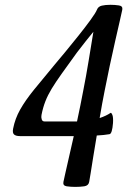

<svg xmlns="http://www.w3.org/2000/svg" viewBox="-20 -750 517 779"><path d="M285.6 8.3Q266.6 8.3 250.5 5.9Q234.4 3.4 237.3 -11.7Q238.8 -19.5 244.9 -46.4Q251 -73.2 260 -113Q269 -152.8 279.3 -197.8H61Q44.4 -197.8 37.1 -204.3Q29.8 -210.9 33.2 -228Q41 -268.6 61.8 -305.4Q82.5 -342.3 117.7 -385.7Q152.8 -429.2 203.1 -489.3Q218.8 -507.8 244.9 -539.3Q271 -570.8 298.6 -605.5Q326.2 -640.1 347.2 -668.9Q368.2 -697.8 373.5 -710.9Q378.4 -723.6 393.1 -727.1Q407.7 -730.5 428.2 -730.5Q446.3 -730.5 462.6 -728Q479 -725.6 476.1 -710.4Q474.1 -699.7 466.1 -665.5Q458 -631.3 447.3 -583.3Q436.5 -535.2 425 -481.9Q413.6 -428.7 404.3 -380.4Q399.4 -356 394.3 -328.1Q389.2 -300.3 384.3 -271Q410.6 -279.8 428.7 -292Q431.6 -293.9 435.8 -284.2Q439.9 -274.4 438.5 -251Q435.1 -207.5 424.3 -205.6Q401.9 -201.7 372.6 -200.2Q364.7 -154.3 358.4 -114.3Q352.1 -74.2 347.7 -46.9Q343.3 -19.5 341.8 -11.7Q338.9 3.4 321.8 5.9Q304.7 8.3 285.6 8.3ZM160.2 -257.3H292.5Q299.3 -290 305.9 -321.5Q312.5 -353 317.4 -380.4Q329.1 -439 339.8 -504.4Q350.6 -569.8 358.9 -621.1Q345.2 -604.5 328.6 -583.7Q312 -563 292 -536.6Q255.9 -486.8 231 -451.9Q206.1 -417 189.9 -390.4Q173.8 -363.8 164.1 -338.9Q154.3 -314 148.4 -283.7Q146.5 -274.4 149.2 -265.9Q151.9 -257.3 160.2 -257.3Z"/></svg>

Font: Dai Banna SIL SemiBold
Style: Italic
Weight: 600
Italic angle: -11°
Designer: Victor Gaultney
Foundry: SIL International
Version: Version 4.000